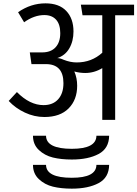

<svg xmlns="http://www.w3.org/2000/svg" viewBox="-20 -716 821 1147"><path d="M781 -688V-625H668V0H591V-309Q543 -280 489 -280Q456 -280 424 -289Q441 -250 441 -204Q441 -120 390 -68.5Q339 -17 245 -17Q185 -17 128.5 -43.5Q72 -70 32 -113L81 -166Q158 -88 240 -88Q296 -88 327.5 -123Q359 -158 359 -219Q359 -333 254 -333H168L158 -403H232Q284 -403 312 -433.5Q340 -464 340 -518Q340 -571 315 -598.5Q290 -626 245 -626Q184 -626 124 -583L88 -643Q164 -696 252 -696Q333 -696 376 -650.5Q419 -605 419 -528Q419 -470 394 -427Q369 -384 322 -369Q338 -369 360 -359Q400 -343 438 -343Q527 -343 591 -401V-625H473L463 -688ZM409 173Q555 173 556 95H632Q631 171 569 204Q507 237 409 237Q345 237 296 225Q247 213 212 180Q177 147 177 95H255Q256 173 409 173ZM409 346Q555 346 556 269H632Q631 345 569 378Q507 411 409 411Q345 411 296 399Q247 387 212 354Q177 321 177 269H255Q256 346 409 346Z"/></svg>

Font: FiraGO Book
Style: Regular
Weight: 350
Designer: bBox Type
Foundry: bBox Type GmbH
Version: Version 1.001;PS 001.001;hotconv 1.0.88;makeotf.lib2.5.64775